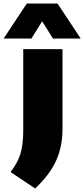

<svg xmlns="http://www.w3.org/2000/svg" viewBox="-78 -828 476 1086"><path d="M-18.5 145Q22 94 37.8 41.2Q53.5 -11.5 53.5 -90V-550H275.5V-98Q275.5 -1 240.2 78.8Q205 158.5 121 238ZM378.5 -610H221.5L160.5 -707.5L99.5 -610H-57.5L73.5 -808H247.5Z"/></svg>

Font: Encode Sans Semi Expanded Black
Style: Regular
Weight: 900
Width: 6
Designer: Multiple Designers
Foundry: Impallari Type
Version: Version 2.000